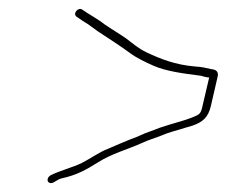

<svg xmlns="http://www.w3.org/2000/svg" viewBox="-20 -466 515 436"><path d="M102 -52C108 -55 114 -60 120 -61C153 -68 175 -80 202 -97C233 -117 271 -127 304 -142C319 -149 331 -152 346 -158C364 -166 383 -170 401 -176C409 -178 408 -178 418 -181C440 -189 453 -199 459 -226L474 -291C477 -302 472 -308 460 -309C446 -312 440 -314 423 -315C377 -319 345 -332 313 -347C294 -356 282 -367 266 -379C250 -390 233 -400 217 -411C202 -423 181 -434 167 -444C158 -451 144 -435 154 -428C163 -422 168 -418 180 -411L202 -395C226 -379 253 -362 276 -345C291 -334 310 -325 328 -317C357 -304 397 -299 436 -294C440 -293 449 -290 455 -290L440 -226C438 -216 436 -209 429 -205C410 -195 387 -190 365 -183L343 -176C335 -173 328 -170 322 -168C306 -163 293 -155 277 -150C262 -144 241 -135 225 -128C208 -122 182 -104 166 -96C143 -85 117 -79 95 -68C82 -60 89 -45 102 -52Z"/></svg>

Font: Electronic
Style: ExThnIt
Weight: 100
Version: Version 1.011